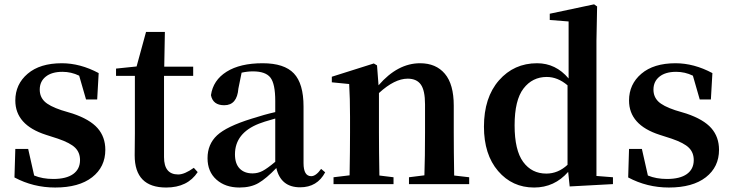

<svg xmlns="http://www.w3.org/2000/svg" viewBox="-20 -839 3333 875"><path d="M259.8 -336.9 311.5 -321.3Q389.6 -294.9 424.8 -254.9Q460 -214.8 460 -156.2Q460 -78.1 399.9 -31.2Q339.8 15.6 231.4 15.6Q131.8 15.6 45.9 -30.3L49.8 -160.2H108.4L135.7 -39.1Q173.8 -23.4 222.7 -23.4Q282.2 -23.4 313.5 -45.9Q344.7 -68.4 344.7 -109.4Q344.7 -143.6 322.8 -165.5Q300.8 -187.5 244.1 -207L189.5 -224.6Q49.8 -269.5 49.8 -380.9Q49.8 -455.1 106 -502.9Q162.1 -550.8 261.7 -550.8Q345.7 -550.8 429.7 -505.9L422.9 -385.7H372.1L340.8 -494.1Q304.7 -511.7 264.6 -511.7Q215.8 -511.7 188.5 -489.7Q161.1 -467.8 161.1 -430.7Q161.1 -398.4 182.6 -377Q204.1 -355.5 259.8 -336.9Z M863.3 -74.2 880.9 -54.7Q835 15.6 737.3 15.6Q593.8 15.6 593.8 -130.9Q593.8 -146.5 594.2 -178.7Q594.7 -210.9 594.7 -231.4V-493.2H508.8V-526.4L602.5 -536.1L645.5 -693.4H731.4L728.5 -535.2H860.4V-493.2H727.5V-123Q727.5 -43.9 792 -43.9Q821.3 -43.9 863.3 -74.2Z M1234.4 -101.6V-298.8Q1175.8 -282.2 1160.2 -275.4Q1050.8 -232.4 1050.8 -135.7Q1050.8 -92.8 1072.3 -70.8Q1093.8 -48.8 1130.9 -48.8Q1155.3 -48.8 1176.8 -60.1Q1198.2 -71.3 1234.4 -101.6ZM1443.4 -69.3 1461.9 -53.7Q1425.8 14.6 1347.7 14.6Q1259.8 14.6 1239.3 -73.2Q1193.4 -25.4 1158.2 -4.9Q1123 15.6 1071.3 15.6Q1006.8 15.6 966.3 -20.5Q925.8 -56.6 925.8 -118.2Q925.8 -181.6 969.2 -222.2Q1012.7 -262.7 1126 -297.9Q1186.5 -317.4 1234.4 -328.1V-378.9Q1234.4 -457 1212.4 -485.4Q1190.4 -513.7 1132.8 -513.7Q1107.4 -513.7 1081.1 -507.8L1066.4 -435.5Q1060.5 -359.4 1002 -359.4Q950.2 -359.4 941.4 -405.3Q951.2 -473.6 1012.7 -512.2Q1074.2 -550.8 1176.8 -550.8Q1275.4 -550.8 1319.3 -504.4Q1363.3 -458 1363.3 -353.5V-95.7Q1363.3 -36.1 1398.4 -36.1Q1419.9 -36.1 1443.4 -69.3Z M2049.8 -39.1 2118.2 -31.2V0H1843.8V-31.2L1914.1 -40Q1917 -123 1917 -235.4V-363.3Q1917 -426.8 1897.9 -453.6Q1878.9 -480.5 1837.9 -480.5Q1778.3 -480.5 1707 -415V-235.4Q1707 -152.3 1709 -39.1L1773.4 -31.2V0H1500V-31.2L1573.2 -40Q1575.2 -153.3 1575.2 -235.4V-306.6Q1575.2 -392.6 1571.3 -456.1L1492.2 -463.9V-489.3L1683.6 -549.8L1698.2 -541L1705.1 -450.2Q1792 -550.8 1894.5 -550.8Q1966.8 -550.8 2007.3 -502.9Q2047.9 -455.1 2047.9 -357.4V-235.4Q2047.9 -152.3 2049.8 -39.1Z M2566.4 -87.9V-450.2Q2521.5 -488.3 2471.7 -488.3Q2406.2 -488.3 2365.7 -435.5Q2325.2 -382.8 2325.2 -267.6Q2325.2 -154.3 2364.3 -101.1Q2403.3 -47.9 2469.7 -47.9Q2523.4 -47.9 2566.4 -87.9ZM2698.2 -37.1 2773.4 -31.2V0L2576.2 10.7L2569.3 -55.7Q2506.8 15.6 2414.1 15.6Q2314.5 15.6 2250 -59.6Q2185.5 -134.8 2185.5 -261.7Q2185.5 -394.5 2253.9 -472.7Q2322.3 -550.8 2427.7 -550.8Q2512.7 -550.8 2571.3 -481.4V-741.2L2485.4 -748V-776.4L2687.5 -819.3L2701.2 -809.6L2698.2 -652.3Z M3056.6 -336.9 3108.4 -321.3Q3186.5 -294.9 3221.7 -254.9Q3256.8 -214.8 3256.8 -156.2Q3256.8 -78.1 3196.8 -31.2Q3136.7 15.6 3028.3 15.6Q2928.7 15.6 2842.8 -30.3L2846.7 -160.2H2905.3L2932.6 -39.1Q2970.7 -23.4 3019.5 -23.4Q3079.1 -23.4 3110.4 -45.9Q3141.6 -68.4 3141.6 -109.4Q3141.6 -143.6 3119.6 -165.5Q3097.7 -187.5 3041 -207L2986.3 -224.6Q2846.7 -269.5 2846.7 -380.9Q2846.7 -455.1 2902.8 -502.9Q2959 -550.8 3058.6 -550.8Q3142.6 -550.8 3226.6 -505.9L3219.7 -385.7H3168.9L3137.7 -494.1Q3101.6 -511.7 3061.5 -511.7Q3012.7 -511.7 2985.4 -489.7Q2958 -467.8 2958 -430.7Q2958 -398.4 2979.5 -377Q3001 -355.5 3056.6 -336.9Z"/></svg>

Font: GenRyuMin TW TTF Bold
Style: Regular
Weight: 700
Version: Version 1.300